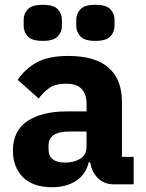

<svg xmlns="http://www.w3.org/2000/svg" viewBox="-20 -771 609 803"><path d="M457 0Q417 0 390.5 -25Q364 -50 357 -92H351Q339 -41 298 -14.5Q257 12 197 12Q118 12 76 -30Q34 -72 34 -141Q34 -224 94.5 -264.5Q155 -305 259 -305H342V-338Q342 -376 322 -398.5Q302 -421 255 -421Q211 -421 185 -402Q159 -383 142 -359L54 -437Q86 -484 134.5 -510.5Q183 -537 266 -537Q378 -537 434 -488Q490 -439 490 -345V-115H539V0ZM252 -91Q289 -91 315.5 -107Q342 -123 342 -159V-221H270Q183 -221 183 -162V-147Q183 -118 201 -104.5Q219 -91 252 -91ZM159 -600Q114 -600 96.5 -618.5Q79 -637 79 -663V-688Q79 -714 96.5 -732.5Q114 -751 159 -751Q204 -751 221.5 -732.5Q239 -714 239 -688V-663Q239 -637 221.5 -618.5Q204 -600 159 -600ZM379 -600Q334 -600 316.5 -618.5Q299 -637 299 -663V-688Q299 -714 316.5 -732.5Q334 -751 379 -751Q424 -751 441.5 -732.5Q459 -714 459 -688V-663Q459 -637 441.5 -618.5Q424 -600 379 -600Z"/></svg>

Font: IBM Plex Sans Hebrew
Style: Bold
Weight: 700
Designer: Mike Abbink, Paul van der Laan, Pieter van Rosmalen, Yanek Iontef
Foundry: Bold Monday
Version: Version 1.2